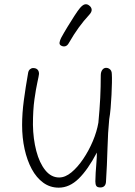

<svg xmlns="http://www.w3.org/2000/svg" viewBox="-20 -855 621 886"><path d="M251 11Q211 11 179.5 -12Q148 -35 126.5 -75Q105 -115 93.5 -167Q82 -219 82 -278Q82 -332 90 -392Q98 -452 110 -520Q112 -530 118.5 -535.5Q125 -541 133 -541Q146 -541 153 -534Q160 -527 160 -514Q159 -504 152.5 -475Q146 -446 139 -397Q132 -348 132 -279Q133 -214 147.5 -158.5Q162 -103 189 -69.5Q216 -36 253 -36Q281 -36 309.5 -59.5Q338 -83 364 -121.5Q390 -160 408.5 -204Q427 -248 434 -289Q440 -352 442.5 -403Q445 -454 445 -507Q445 -523 452 -532.5Q459 -542 470 -542Q477 -542 483 -538.5Q489 -535 492.5 -529Q496 -523 496 -513Q497 -499 496.5 -473Q496 -447 494.5 -416.5Q493 -386 490.5 -356.5Q488 -327 484 -305Q478 -246 476 -170Q474 -94 469 -15Q468 -3 461.5 3.5Q455 10 443 10Q429 10 424.5 3Q420 -4 420 -18Q420 -35 421.5 -58Q423 -81 425 -105.5Q427 -130 427 -151Q406 -111 385 -81Q364 -51 343 -30.5Q322 -10 299 0.5Q276 11 251 11ZM298 -657Q291 -644 281 -641.5Q271 -639 261 -645Q253 -650 255 -660Q257 -670 262 -680Q275 -704 291.5 -731Q308 -758 323.5 -782Q339 -806 349 -818Q362 -833 372 -835Q382 -837 391 -830Q402 -822 403 -811Q404 -800 392 -787Q366 -759 343.5 -728Q321 -697 298 -657Z"/></svg>

Font: Playpen Sans ExtraLight
Style: Regular
Weight: 250
Designer: Laura Meseguer, Veronika Burian, José Scaglione
Foundry: TypeTogether
Version: Version 1.001